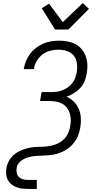

<svg xmlns="http://www.w3.org/2000/svg" viewBox="-20 -1006 640 1241"><path d="M159 215Q139 215 120 212.5Q101 210 83 202.5Q65 195 51 183Q37 171 29 154.5Q21 138 19.5 118Q18 98 22 79Q26 53 41 28.5Q56 4 78.5 -12.5Q101 -29 127 -38.5Q153 -48 179 -52.5Q205 -57 231 -57Q257 -57 283 -59.5Q309 -62 335.5 -71Q362 -80 384 -98Q406 -116 418 -141Q430 -166 434 -192Q438 -213 437.5 -234.5Q437 -256 430.5 -275Q424 -294 412 -310Q400 -326 382.5 -335.5Q365 -345 344 -349Q323 -353 302 -353H239L249 -411H312Q330 -411 349 -413.5Q368 -416 386 -423.5Q404 -431 420 -442.5Q436 -454 448 -470Q460 -486 466.5 -504Q473 -522 476 -540Q481 -569 477 -597.5Q473 -626 456.5 -646.5Q440 -667 413 -676Q386 -685 357 -685Q331 -685 304 -678Q277 -671 254.5 -654Q232 -637 217.5 -612Q203 -587 199 -561L198 -559H133L134 -562Q138 -587 148.5 -612Q159 -637 175 -658.5Q191 -680 213.5 -697Q236 -714 260.5 -724.5Q285 -735 311 -739Q337 -743 362 -743Q399 -743 433.5 -734Q468 -725 493.5 -703Q519 -681 532 -648Q545 -615 545 -579Q545 -568 544 -556.5Q543 -545 541 -533Q537 -508 527.5 -483Q518 -458 499.5 -438Q481 -418 457.5 -403.5Q434 -389 410 -381Q437 -369 457.5 -348.5Q478 -328 489.5 -301Q501 -274 502.5 -243.5Q504 -213 499 -181Q496 -165 491.5 -149.5Q487 -134 480 -118.5Q473 -103 462.5 -89Q452 -75 439.5 -63Q427 -51 412.5 -41.5Q398 -32 383 -25Q368 -18 351.5 -13Q335 -8 319 -5.5Q303 -3 287 -2Q271 -1 255 0Q239 1 222.5 1.5Q206 2 190 4.5Q174 7 158 12Q142 17 127 26Q112 35 101 49Q90 63 88 78Q85 95 88 111Q91 127 101.5 137.5Q112 148 127.5 152.5Q143 157 159 157H218V215ZM336 -815 250 -953 297 -982 386 -863 515 -986 555 -949 422 -815Z"/></svg>

Font: Iosevka Aile Light
Style: Italic
Weight: 300
Italic angle: -9°
Designer: Belleve Invis
Foundry: Belleve Invis
Version: Version 31.1.0; ttfautohint (v1.8.4)